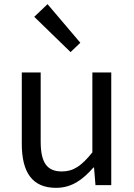

<svg xmlns="http://www.w3.org/2000/svg" viewBox="-20 -892 647 925"><path d="M250 13C325 13 379 -26 430 -85H433L440 0H516V-543H425V-158C373 -93 334 -66 278 -66C206 -66 176 -109 176 -210V-543H85V-199C85 -61 136 13 250 13ZM320 -641 367 -686 209 -872 145 -811Z"/></svg>

Font: Noto Sans Mono CJK SC Regular
Style: Regular
Weight: 400
Designer: Ryoko NISHIZUKA (kana & ideographs); Paul D. Hunt (Latin, Greek & Cyrillic); Wenlong ZHANG (bopomofo); Sandoll Communica
Foundry: Adobe Systems Incorporated
Version: Version 1.005;PS 1.005;hotconv 1.0.96;makeotf.lib2.5.65012